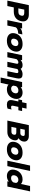

<svg xmlns="http://www.w3.org/2000/svg" viewBox="2600 -3384 998 6249"><g transform="rotate(90 3099.5 -260.0)"><path d="M143 -699H451Q550 -699 611.5 -649Q673 -599 673 -510Q673 -485 667 -456Q642 -336 560.5 -272.5Q479 -209 347 -209H216L172 0H-5ZM351 -358Q411 -358 442 -379Q473 -400 485 -456Q489 -478 489 -485Q489 -521 463 -535.5Q437 -550 391 -550H288L248 -358Z M733 -480H903L890 -420Q925 -452 979.5 -469.5Q1034 -487 1096 -487L1067 -352Q1001 -352 946 -333Q891 -314 865 -276L807 0H631Z M1053 -183Q1053 -210 1059 -240Q1083 -356 1174 -425.5Q1265 -495 1409 -495Q1526 -495 1591.5 -440.5Q1657 -386 1657 -295Q1657 -269 1651 -240Q1626 -124 1534.5 -54.5Q1443 15 1300 15Q1184 15 1118.5 -38.5Q1053 -92 1053 -183ZM1471 -240Q1475 -257 1475 -277Q1475 -358 1380 -358Q1327 -358 1288.5 -326.5Q1250 -295 1239 -240Q1234 -217 1234 -201Q1234 -122 1329 -122Q1382 -122 1420.5 -153.5Q1459 -185 1471 -240Z M1772 -480H1935L1923 -428Q1960 -460 2003 -477.5Q2046 -495 2090 -495Q2144 -495 2173 -479Q2202 -463 2215 -431Q2252 -461 2298.5 -478Q2345 -495 2389 -495Q2465 -495 2498.5 -464Q2532 -433 2532 -374Q2532 -345 2524 -307L2459 0H2291L2350 -282Q2354 -298 2354 -314Q2354 -337 2341.5 -347.5Q2329 -358 2302 -358Q2257 -358 2222 -326Q2216 -292 2212 -274L2154 0H1986L2047 -289Q2051 -311 2051 -318Q2051 -339 2039.5 -348.5Q2028 -358 2003 -358Q1951 -358 1902 -301L1839 0H1670Z M2646 -480H2816L2805 -432Q2886 -495 2989 -495Q3081 -495 3138.5 -442Q3196 -389 3196 -300Q3196 -273 3190 -241Q3164 -123 3085 -54Q3006 15 2880 15Q2832 15 2792 1Q2752 -13 2728 -39L2673 219H2498ZM3009 -241Q3013 -260 3013 -278Q3013 -318 2989 -338.5Q2965 -359 2914 -359Q2874 -359 2837.5 -338.5Q2801 -318 2780 -283L2762 -198Q2768 -163 2795.5 -142.5Q2823 -122 2863 -122Q2917 -122 2957 -154Q2997 -186 3009 -241Z M3232 -115Q3232 -140 3238 -170L3278 -358H3210L3236 -480H3304L3334 -624H3510L3480 -480H3590L3564 -358H3454L3419 -194Q3415 -178 3415 -162Q3415 -141 3427 -131Q3439 -121 3467 -121Q3503 -121 3539 -139L3511 -8Q3483 4 3452 9.5Q3421 15 3378 15Q3305 15 3268.5 -19Q3232 -53 3232 -115Z M4048 -699H4402Q4482 -699 4533 -660Q4584 -621 4584 -550Q4584 -533 4579 -506Q4570 -462 4541.5 -424.5Q4513 -387 4472 -364Q4508 -348 4526 -322Q4544 -296 4544 -257Q4544 -236 4538 -209Q4517 -111 4445.5 -55.5Q4374 0 4271 0H3900ZM4304 -422Q4381 -422 4398 -495Q4401 -509 4401 -519Q4401 -546 4384 -556.5Q4367 -567 4332 -567H4197L4166 -422ZM4254 -132Q4299 -132 4324.5 -149Q4350 -166 4359 -209Q4362 -223 4362 -234Q4362 -264 4342.5 -277.5Q4323 -291 4283 -291H4138L4105 -132Z M4589 -183Q4589 -210 4595 -240Q4619 -356 4710 -425.5Q4801 -495 4945 -495Q5062 -495 5127.5 -440.5Q5193 -386 5193 -295Q5193 -269 5187 -240Q5162 -124 5070.5 -54.5Q4979 15 4836 15Q4720 15 4654.5 -38.5Q4589 -92 4589 -183ZM5007 -240Q5011 -257 5011 -277Q5011 -358 4916 -358Q4863 -358 4824.5 -326.5Q4786 -295 4775 -240Q4770 -217 4770 -201Q4770 -122 4865 -122Q4918 -122 4956.5 -153.5Q4995 -185 5007 -240Z M5363 -739H5539L5382 0H5206Z M5495 -178Q5495 -202 5502 -239Q5518 -315 5561.5 -373Q5605 -431 5669.5 -463Q5734 -495 5812 -495Q5862 -495 5901 -481Q5940 -467 5964 -441L6028 -739H6204L6047 0H5877L5887 -48Q5806 15 5703 15Q5609 15 5552 -37Q5495 -89 5495 -178ZM5912 -197 5930 -282Q5924 -317 5896.5 -337.5Q5869 -358 5829 -358Q5775 -358 5735 -326Q5695 -294 5683 -239Q5679 -222 5679 -203Q5679 -121 5778 -121Q5818 -121 5854.5 -141.5Q5891 -162 5912 -197Z"/></g></svg>

Font: Prompt Bold
Style: Bold Italic
Weight: 700
Italic angle: -12°
Designer: Katatrad Team
Foundry: CadsonDemak
Version: Version 1.000